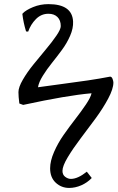

<svg xmlns="http://www.w3.org/2000/svg" viewBox="-20 -672 577 935"><path d="M92.8 -161.1 74.2 -168Q69.8 -202.1 69.8 -223.1Q69.8 -247.1 91.1 -283.7Q112.3 -320.3 142.6 -357.7Q172.9 -395 203.1 -431.2Q233.4 -467.3 254.6 -498.3Q275.9 -529.3 275.9 -544.9Q275.9 -573.2 259.8 -589.1Q243.7 -605 215.8 -605Q180.7 -605 155 -579.1Q129.4 -553.2 117.2 -518.1L106.9 -519Q93.8 -562 88.9 -604L90.8 -606.9Q106 -623 141.1 -637.5Q176.3 -651.9 215.8 -651.9Q332 -651.9 335.9 -566.9Q337.4 -534.2 321.5 -497.8Q305.7 -461.4 281.7 -429Q257.8 -396.5 232.9 -365.5Q208 -334.5 188.5 -303Q168.9 -271.5 165 -247.1Q204.1 -252.9 276.1 -262.2Q348.1 -271.5 407.2 -280.3Q466.3 -289.1 516.1 -298.8Q523.9 -298.8 528.1 -287.8Q532.2 -276.9 532.2 -270Q532.2 -239.3 506.6 -191.4Q481 -143.6 444.6 -94.2Q408.2 -44.9 371.8 3.2Q335.4 51.3 309.8 94Q284.2 136.7 284.2 160.2Q284.2 179.2 297.6 189.2Q311 199.2 325.2 199.2Q358.9 199.2 402.8 164.1L426.8 194.8Q404.8 217.8 375.5 230.5Q346.2 243.2 316.9 243.2Q278.8 243.2 251.5 217.8Q224.1 192.4 224.1 147.9Q224.1 111.8 243.2 68.1Q262.2 24.4 290.3 -15.6Q318.4 -55.7 347.2 -92.8Q376 -129.9 398.7 -163.6Q421.4 -197.3 425.8 -217.8Q306.6 -207.5 92.8 -161.1Z"/></svg>

Font: Linear Smooth
Style: Regular
Weight: 400
Designer: Philipp H. Poll, Flanker
Foundry: Philipp H. Poll, reworked by Flanker
Version: Version 1.061 | FøM Fix